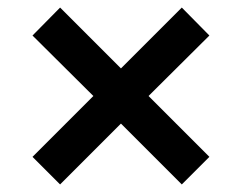

<svg xmlns="http://www.w3.org/2000/svg" viewBox="-20 -540 640 508"><path d="M139 -52 66 -125 227 -286 66 -446 139 -520 300 -359 461 -520 534 -446 373 -286 534 -125 461 -52 300 -213Z"/></svg>

Font: Nunito Sans 10pt ExtraBold
Style: Regular
Weight: 800
Designer: Vernon Adams
Foundry: Vernon Adams
Version: Version 3.101;gftools[0.9.27]